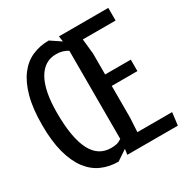

<svg xmlns="http://www.w3.org/2000/svg" viewBox="-174 -901 1017 1053"><g transform="rotate(-30 334.0 -374.5)"><path d="M277.5 8.5Q220.5 8.5 172.2 -12.8Q124 -34 89 -80Q54 -126 34.2 -199Q14.5 -272 14.5 -375Q14.5 -478 34.2 -550.8Q54 -623.5 89 -669.8Q124 -716 172.2 -737.2Q220.5 -758.5 277.5 -758.5L342.5 -715L337.5 -750H650V-670H442.5L452.5 -575V-442.5H615V-370H452.5V-170L447.5 -80H667.5L657.5 0H337.5L342.5 -35ZM347.5 -652.5Q334 -662.5 314.8 -668Q295.5 -673.5 274.5 -673.5Q199.5 -673.5 159 -601.8Q118.5 -530 118.5 -392.5Q118.5 -311 129 -251.5Q139.5 -192 160 -153Q180.5 -114 210.8 -95.2Q241 -76.5 280.5 -76.5Q301 -76.5 315.8 -80Q330.5 -83.5 347.5 -95Z"/></g></svg>

Font: B612 Mono
Style: Regular
Weight: 400
Version: Version 1.005